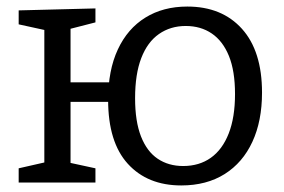

<svg xmlns="http://www.w3.org/2000/svg" viewBox="-20 -557 867 586"><path d="M37 0V-43.3L132.3 -65L115.3 -39V-486.7L136.3 -461L37 -482.7V-525.3L271.3 -531.3V-488.7L176.3 -464.3L195.3 -488.3V-284L173.3 -305.7H352.7V-246H173.3L195.3 -268.3V-39L180.3 -63L271.3 -43.3V0ZM551.7 -537Q657.3 -537 718.5 -469Q779.7 -401 779.7 -274.3Q779.7 -187.7 750.3 -124.2Q721 -60.7 665.7 -25.8Q610.3 9 533.3 9Q430.3 9 370.2 -57Q310 -123 310 -252.3Q310 -342.7 339.7 -406.2Q369.3 -469.7 423.7 -503.3Q478 -537 551.7 -537ZM547 -477.7Q500.3 -477.7 465.2 -453.2Q430 -428.7 411.2 -379.8Q392.3 -331 392.3 -257.3Q392.3 -186.7 410.3 -140.7Q428.3 -94.7 461.3 -72.5Q494.3 -50.3 539 -50.3Q588 -50.3 623.3 -75.3Q658.7 -100.3 678 -149.5Q697.3 -198.7 697.3 -270Q697.3 -340.3 678.7 -386.2Q660 -432 626.3 -454.8Q592.7 -477.7 547 -477.7Z"/></svg>

Font: Bitter Thin
Style: Regular
Weight: 100
Designer: Sol Matas, and Bitter project Authors
Foundry: Sol Matas
Version: Version 2.002